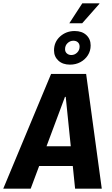

<svg xmlns="http://www.w3.org/2000/svg" viewBox="-50 -1128 670 1148"><path d="M-30.5 0 255.5 -686H465L558.5 0H399L343 -549H338.5L133.5 0ZM116.5 -135.5 133.5 -253.5H460L443 -135.5ZM364.5 -989 442 -1108H544L544.5 -1105.5L441.5 -989ZM368.5 -741.5Q325 -741.5 299 -765.6Q273 -789.7 273 -826.8Q273 -877 309.2 -909.8Q345.5 -942.5 396.4 -942.5Q440.1 -942.5 466.1 -918.5Q492 -894.5 492 -856.5Q492 -823.5 475.3 -797.5Q458.6 -771.5 430.8 -756.5Q402.9 -741.5 368.5 -741.5ZM376.5 -799Q396.5 -799 411.2 -813.5Q426 -828 426 -849.3Q426 -865.5 415.8 -875Q405.5 -884.5 388.5 -884.5Q369 -884.5 354 -870.2Q339 -856 339 -834Q339 -818 349.8 -808.5Q360.7 -799 376.5 -799Z"/></svg>

Font: Chivo Mono Medium
Style: Italic
Weight: 500
Italic angle: -8.05°
Monospace: yes
Designer: Hector Gatti
Foundry: Omnibus-Type
Version: Version 1.008